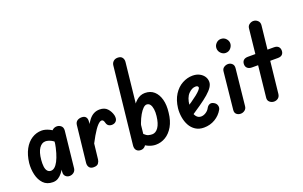

<svg xmlns="http://www.w3.org/2000/svg" viewBox="-89 -1166 2470 1564"><g transform="rotate(-20 1146.0 -384.0)"><path d="M152 1Q100 1 70 -30.5Q40 -62 28.5 -111Q17 -160 22 -212Q30 -280 56 -328Q82 -376 121.5 -401Q161 -426 207 -426Q237 -426 272.5 -409Q308 -392 330 -363L318 -257Q286 -304 257 -318.5Q228 -333 206 -333Q174 -333 151.5 -300Q129 -267 123 -203Q120 -171 123 -145.5Q126 -120 137.5 -106Q149 -92 168 -92Q186 -92 201.5 -105.5Q217 -119 231 -145.5Q245 -172 257 -212Q269 -252 278 -305L283 -125Q273 -107 261 -85.5Q249 -64 233.5 -44Q218 -24 198 -11.5Q178 1 152 1ZM296 0Q276 0 262 -13.5Q248 -27 250 -51L283 -371Q285 -394 300.5 -405Q316 -416 335 -416Q355 -416 371 -402.5Q387 -389 385 -362L351 -46Q348 -24 332 -12Q316 0 296 0Z M505 0Q479 0 467.5 -15.5Q456 -31 458 -54L493 -371Q496 -394 511.5 -405Q527 -416 550 -416Q575 -416 586 -402Q597 -388 595 -365L559 -47Q557 -30 546 -15Q535 0 505 0ZM782 -277Q762 -270 742.5 -277Q723 -284 717 -308Q714 -321 708.5 -328.5Q703 -336 694 -336Q679 -336 657.5 -313Q636 -290 605.5 -238Q575 -186 533 -98L545 -247Q579 -330 616.5 -378Q654 -426 709 -426Q752 -426 775.5 -400.5Q799 -375 808 -340Q813 -314 806 -299Q799 -284 782 -277Z M914 0Q889 0 876 -15.5Q863 -31 866 -58L938 -724Q940 -745 954.5 -758.5Q969 -772 992 -772Q1019 -772 1031 -756Q1043 -740 1041 -718L970 -57Q966 -32 951 -16Q936 0 914 0ZM1044 1Q1011 1 976.5 -15Q942 -31 921 -60L935 -172Q960 -133 978 -115.5Q996 -98 1012.5 -93.5Q1029 -89 1045 -89Q1076 -89 1098.5 -121.5Q1121 -154 1128 -217Q1132 -250 1128 -276.5Q1124 -303 1113 -318Q1102 -333 1083 -333Q1069 -333 1052.5 -317Q1036 -301 1019.5 -272.5Q1003 -244 989 -206Q975 -168 966 -122L972 -318Q995 -368 1028 -397Q1061 -426 1102 -426Q1150 -426 1181 -398Q1212 -370 1225 -321.5Q1238 -273 1230 -209Q1223 -141 1196 -94Q1169 -47 1129.5 -23Q1090 1 1044 1Z M1460 4Q1418 4 1388 -15.5Q1358 -35 1340.5 -67Q1323 -99 1316.5 -138.5Q1310 -178 1314 -217Q1322 -285 1352 -332Q1382 -379 1425.5 -402.5Q1469 -426 1514 -426Q1549 -426 1574 -413Q1599 -400 1613 -379Q1627 -358 1627 -332Q1627 -310 1611.5 -286.5Q1596 -263 1565 -236Q1534 -209 1486 -175.5Q1438 -142 1373 -99L1366 -185Q1401 -205 1431 -225.5Q1461 -246 1483.5 -264Q1506 -282 1518.5 -296Q1531 -310 1531 -318Q1531 -324 1526 -329Q1521 -334 1508 -334Q1476 -334 1446 -303Q1416 -272 1410 -208Q1406 -176 1411 -149Q1416 -122 1431 -105.5Q1446 -89 1469 -89Q1490 -89 1511 -102.5Q1532 -116 1543 -138Q1553 -155 1569 -161Q1585 -167 1605 -155Q1623 -145 1628.5 -126.5Q1634 -108 1625 -91Q1601 -48 1557.5 -22Q1514 4 1460 4Z M1780 0Q1758 0 1743.5 -13Q1729 -26 1732 -51L1765 -371Q1767 -394 1783.5 -405Q1800 -416 1819 -416Q1839 -416 1854 -402Q1869 -388 1866 -362L1833 -46Q1831 -24 1815 -12Q1799 0 1780 0ZM1834 -507Q1811 -507 1793 -525Q1775 -543 1775 -568Q1775 -592 1792.5 -610Q1810 -628 1834 -628Q1861 -628 1878 -609.5Q1895 -591 1895 -569Q1895 -546 1878 -526.5Q1861 -507 1834 -507Z M2069 0Q2048 0 2031.5 -14Q2015 -28 2018 -52L2080 -631Q2082 -652 2098.5 -663.5Q2115 -675 2132 -675Q2154 -675 2170.5 -659.5Q2187 -644 2184 -618L2122 -46Q2119 -23 2104 -11.5Q2089 0 2069 0ZM1994 -323Q1969 -323 1955 -335.5Q1941 -348 1941 -369Q1941 -391 1954 -403.5Q1967 -416 1993 -416H2218Q2243 -416 2256 -403.5Q2269 -391 2269 -369Q2269 -348 2256.5 -335.5Q2244 -323 2219 -323Z"/></g></svg>

Font: Edu SA Beginner SemiBold
Style: Regular
Weight: 600
Version: Version 1.003